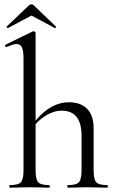

<svg xmlns="http://www.w3.org/2000/svg" viewBox="-20 -870 539 890"><path d="M26 0Q23 0 23 -6Q23 -12 26 -12Q65 -12 77 -25.5Q89 -39 89 -81V-598Q89 -633 82 -649.5Q75 -666 57 -666Q42 -666 11 -652Q7 -650 4.5 -655.5Q2 -661 6 -663L133 -725Q135 -725 135 -725Q135 -725 136 -725Q139 -725 142 -722.5Q145 -720 145 -717V-81Q145 -39 157 -25.5Q169 -12 208 -12Q211 -12 211 -6Q211 0 208 0Q190 0 167 -1Q144 -2 117 -2Q91 -2 67 -1Q43 0 26 0ZM295 0Q292 0 292 -6Q292 -12 295 -12Q334 -12 346 -25.5Q358 -39 358 -81V-240Q358 -357 266 -357Q229 -357 191 -333.5Q153 -310 126 -270L122 -282Q166 -342 209.5 -369Q253 -396 299 -396Q354 -396 384 -365.5Q414 -335 414 -275V-81Q414 -39 426 -25.5Q438 -12 477 -12Q480 -12 480 -6Q480 0 477 0Q459 0 436 -1Q413 -2 386 -2Q360 -2 336 -1Q312 0 295 0ZM11 -747 114 -845Q119 -850 126 -850Q133 -850 137 -845L239 -747Q242 -746 239 -742.5Q236 -739 234 -740L126 -798L17 -740Q16 -739 12.5 -742.5Q9 -746 11 -747Z"/></svg>

Font: Cormorant Light
Style: Regular
Weight: 400
Version: Version 4.000